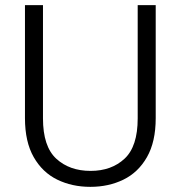

<svg xmlns="http://www.w3.org/2000/svg" viewBox="-20 -719 701 746"><path d="M77 -699H147V-259Q147 -150 198.5 -102.5Q250 -55 332 -55Q413 -55 464 -102.5Q515 -150 515 -259V-699H585V-260Q585 -168 551 -108.5Q517 -49 459.5 -21Q402 7 331 7Q260 7 202.5 -21Q145 -49 111 -108.5Q77 -168 77 -260Z"/></svg>

Font: Poppins Light
Style: Regular
Weight: 300
Designer: Ninad Kale (Devanagari), Jonny Pinhorn (Latin)
Version: Version 5.002